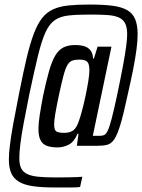

<svg xmlns="http://www.w3.org/2000/svg" viewBox="-20 -716 625 844"><path d="M218 108Q163 108 125 102.5Q87 97 63.5 83Q40 69 29.5 45.5Q19 22 19 -15Q19 -40 23.5 -77.5Q28 -115 38 -170.5Q48 -226 64 -306Q82 -397 97 -460.5Q112 -524 128.5 -567.5Q145 -611 165 -636.5Q185 -662 213.5 -675Q242 -688 281 -692Q320 -696 373 -696Q432 -696 472.5 -691Q513 -686 538 -672Q563 -658 574 -632Q585 -606 585 -565Q585 -537 580 -498.5Q575 -460 565 -409.5Q555 -359 540 -294Q523 -214 509.5 -169Q496 -124 482.5 -104Q469 -84 451 -79.5Q433 -75 405 -75H318L325 -128H321Q305 -91 281 -79.5Q257 -68 234 -68Q205 -68 186 -75Q167 -82 158 -100Q149 -118 149 -149Q149 -174 154.5 -209.5Q160 -245 169 -293Q183 -359 195.5 -403Q208 -447 223 -472Q238 -497 259 -507.5Q280 -518 310 -518Q333 -518 350 -513Q367 -508 377.5 -495Q388 -482 389 -459H393L409 -511H470L388 -119H420Q430 -119 438 -122.5Q446 -126 453.5 -141.5Q461 -157 470.5 -193Q480 -229 494 -294Q510 -370 520 -423.5Q530 -477 534.5 -511.5Q539 -546 539 -564Q539 -596 530 -613.5Q521 -631 501.5 -639.5Q482 -648 450.5 -650Q419 -652 376 -652Q319 -652 282 -648Q245 -644 221 -627.5Q197 -611 180 -574Q163 -537 147 -471.5Q131 -406 109 -302Q94 -228 84 -174Q74 -120 69.5 -83.5Q65 -47 65 -20Q65 7 73 23.5Q81 40 99.5 49Q118 58 149.5 61Q181 64 227 64Q257 64 279.5 63.5Q302 63 318 62.5Q334 62 342 61L332 106Q325 107 317.5 107.5Q310 108 298 108Q286 108 267 108Q248 108 218 108ZM262 -132Q287 -132 301.5 -142.5Q316 -153 326 -182Q332 -198 340 -227.5Q348 -257 355.5 -292Q363 -327 368 -358Q373 -389 373 -407Q373 -435 363.5 -444.5Q354 -454 329 -454Q310 -454 297.5 -449.5Q285 -445 276 -429.5Q267 -414 258.5 -381.5Q250 -349 238 -293Q228 -245 223 -215.5Q218 -186 218 -169Q218 -144 228 -138Q238 -132 262 -132Z"/></svg>

Font: Saira ExtraCondensed Medium
Style: Italic
Weight: 500
Width: 2
Italic angle: -12°
Designer: Hector Gatti with collaboration of the Omnibus-Type team
Foundry: Omnibus-Type
Version: Version 1.101